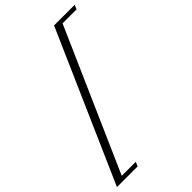

<svg xmlns="http://www.w3.org/2000/svg" viewBox="-401 -802 1130 1130"><g transform="rotate(-45 163.5 -237.5)"><path d="M-128.4 229.5 282.7 -705.1H454.6L442.9 -678.2H326.7L-61.5 202.6H55.2L43.5 229.5Z"/></g></svg>

Font: Parisienne
Style: Regular
Weight: 400
Designer: Astigmatic (AOETI)
Foundry: Astigmatic (AOETI)
Version: Version 1.000